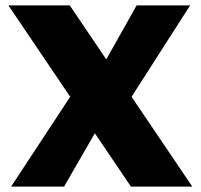

<svg xmlns="http://www.w3.org/2000/svg" viewBox="-20 -687 739 707"><path d="M688 0H462L11 -667H237ZM348 -427 483 -667H680L441 -294ZM374 -274 216 0H21L284 -400Z"/></svg>

Font: Maven Pro ExtraBold
Style: Regular
Weight: 800
Designer: Joe Prince
Foundry: Joe Prince
Version: Version 2.100